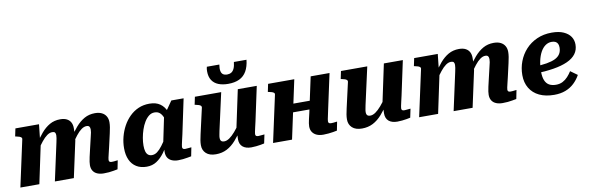

<svg xmlns="http://www.w3.org/2000/svg" viewBox="-53 -1266 5378 1754"><g transform="rotate(-10 2636.0 -389.0)"><path d="M26 0H202L285 -392H278L294 -540H75L60 -468L69 -466Q86 -463 98 -458.5Q110 -454 116 -448Q122 -442 120 -433ZM888 -222 916 -345Q923 -375 927 -400Q931 -425 931 -447Q931 -478 917.5 -501.5Q904 -525 878 -538Q852 -551 814 -551Q759 -551 715.5 -526.5Q672 -502 634.5 -458.5Q597 -415 560 -358L566 -304Q595 -348 620.5 -380.5Q646 -413 670.5 -430.5Q695 -448 718 -448Q737 -448 744 -438Q751 -428 751 -411Q751 -399 748.5 -384Q746 -369 740 -347L713 -232Q703 -191 697.5 -165Q692 -139 689.5 -122Q687 -105 687 -91Q687 -59 701 -37.5Q715 -16 740.5 -5.5Q766 5 800 5Q825 5 847.5 3Q870 1 891 -3Q912 -7 929 -10L945 -91Q939 -91 929.5 -89.5Q920 -88 910 -87Q900 -86 889 -86Q876 -86 869.5 -91Q863 -96 863 -108Q863 -115 866 -129Q869 -143 874.5 -165.5Q880 -188 888 -222ZM346 0H522L595 -337Q596 -346 597.5 -362Q599 -378 599.5 -396Q600 -414 600.5 -428.5Q601 -443 601 -450Q601 -481 589 -503.5Q577 -526 553 -538.5Q529 -551 492 -551Q437 -551 394 -526.5Q351 -502 314.5 -459Q278 -416 241 -358L246 -304Q275 -348 301 -380.5Q327 -413 351.5 -430.5Q376 -448 400 -448Q419 -448 425.5 -439Q432 -430 432 -414Q432 -403 429.5 -387Q427 -371 422 -349Z M1496 -340 1447 -335Q1441 -374 1429.5 -402.5Q1418 -431 1399.5 -447Q1381 -463 1351 -463Q1322 -463 1298.5 -444.5Q1275 -426 1256.5 -395.5Q1238 -365 1225.5 -327.5Q1213 -290 1206.5 -252.5Q1200 -215 1200 -182Q1200 -149 1206.5 -127Q1213 -105 1227 -94Q1241 -83 1262 -83Q1288 -83 1311 -100Q1334 -117 1359 -150Q1384 -183 1415 -233L1433 -198Q1397 -131 1362.5 -84.5Q1328 -38 1288.5 -12.5Q1249 13 1197 13Q1141 13 1101.5 -11.5Q1062 -36 1041.5 -81Q1021 -126 1021 -189Q1021 -242 1034.5 -294Q1048 -346 1073 -392Q1098 -438 1134.5 -474Q1171 -510 1217 -530Q1263 -550 1319 -550Q1379 -550 1417 -523.5Q1455 -497 1474 -450Q1493 -403 1496 -340ZM1636 -544 1568 -222Q1560 -188 1555 -165.5Q1550 -143 1547 -129Q1544 -115 1544 -108Q1544 -96 1551 -91Q1558 -86 1570 -86Q1587 -86 1602 -88.5Q1617 -91 1628 -91L1612 -10Q1596 -7 1576 -3.5Q1556 0 1534.5 2.5Q1513 5 1489 5Q1456 5 1431 -6Q1406 -17 1393 -38Q1380 -59 1380 -91Q1380 -99 1381 -112.5Q1382 -126 1384 -146L1374 -136L1433 -420L1443 -430L1522 -544Z M1907 -194Q1903 -172 1900 -157.5Q1897 -143 1897 -130Q1897 -118 1900.5 -109.5Q1904 -101 1912 -96.5Q1920 -92 1934 -92Q1957 -92 1982.5 -109.5Q2008 -127 2036.5 -160Q2065 -193 2095 -238L2101 -181Q2064 -124 2025.5 -80Q1987 -36 1941.5 -12.5Q1896 11 1839 11Q1780 11 1748.5 -18Q1717 -47 1717 -94Q1717 -116 1721 -140.5Q1725 -165 1732 -195L1786 -433Q1787 -442 1781.5 -448Q1776 -454 1764 -458.5Q1752 -463 1735 -466L1725 -468L1740 -540H1984ZM2246 -222Q2238 -188 2233 -165.5Q2228 -143 2225 -129Q2222 -115 2222 -108Q2222 -96 2228.5 -91Q2235 -86 2249 -86Q2265 -86 2280 -88.5Q2295 -91 2306 -91L2289 -10Q2273 -6 2253.5 -3Q2234 0 2213 2.5Q2192 5 2168 5Q2117 5 2088.5 -19Q2060 -43 2060 -91Q2060 -96 2060.5 -104.5Q2061 -113 2061.5 -124.5Q2062 -136 2063 -149L2053 -140L2138 -540H2314ZM2061 -603Q2123 -603 2165.5 -623.5Q2208 -644 2232 -686Q2256 -728 2263 -791H2146Q2142 -753 2131.5 -730.5Q2121 -708 2104.5 -698.5Q2088 -689 2066 -689Q2043 -689 2028.5 -699Q2014 -709 2009.5 -732Q2005 -755 2011 -791H1895Q1892 -781 1891 -770.5Q1890 -760 1890 -749Q1890 -699 1911 -666.5Q1932 -634 1970.5 -618.5Q2009 -603 2061 -603Z M2516 -244H2825L2843 -322H2534ZM2370 0H2546L2662 -540H2419L2404 -468L2415 -465Q2433 -462 2444.5 -457.5Q2456 -453 2461 -447.5Q2466 -442 2464 -433ZM2898 -108Q2898 -115 2900.5 -128.5Q2903 -142 2908 -164Q2913 -186 2919 -216L2989 -540H2814L2744 -214Q2736 -181 2731 -158.5Q2726 -136 2723.5 -120.5Q2721 -105 2721 -91Q2721 -60 2735.5 -38.5Q2750 -17 2775.5 -6Q2801 5 2837 5Q2861 5 2883.5 2.5Q2906 0 2926.5 -3Q2947 -6 2964 -10L2980 -91Q2974 -91 2965 -89.5Q2956 -88 2945.5 -87Q2935 -86 2924 -86Q2911 -86 2904.5 -91Q2898 -96 2898 -108Z M3262 -194Q3258 -172 3255 -157.5Q3252 -143 3252 -130Q3252 -118 3255.5 -109.5Q3259 -101 3267 -96.5Q3275 -92 3289 -92Q3312 -92 3337.5 -109.5Q3363 -127 3391.5 -160Q3420 -193 3450 -238L3456 -181Q3419 -124 3380.5 -80Q3342 -36 3296.5 -12.5Q3251 11 3194 11Q3135 11 3103.5 -18Q3072 -47 3072 -94Q3072 -116 3076 -140.5Q3080 -165 3087 -195L3141 -433Q3142 -442 3136.5 -448Q3131 -454 3119 -458.5Q3107 -463 3090 -466L3080 -468L3095 -540H3339ZM3601 -222Q3593 -188 3588 -165.5Q3583 -143 3580 -129Q3577 -115 3577 -108Q3577 -96 3583.5 -91Q3590 -86 3604 -86Q3620 -86 3635 -88.5Q3650 -91 3661 -91L3644 -10Q3628 -6 3608.5 -3Q3589 0 3568 2.5Q3547 5 3523 5Q3472 5 3443.5 -19Q3415 -43 3415 -91Q3415 -96 3415.5 -104.5Q3416 -113 3416.5 -124.5Q3417 -136 3418 -149L3408 -140L3493 -540H3669Z M3725 0H3901L3984 -392H3977L3993 -540H3774L3759 -468L3768 -466Q3785 -463 3797 -458.5Q3809 -454 3815 -448Q3821 -442 3819 -433ZM4587 -222 4615 -345Q4622 -375 4626 -400Q4630 -425 4630 -447Q4630 -478 4616.5 -501.5Q4603 -525 4577 -538Q4551 -551 4513 -551Q4458 -551 4414.5 -526.5Q4371 -502 4333.5 -458.5Q4296 -415 4259 -358L4265 -304Q4294 -348 4319.5 -380.5Q4345 -413 4369.5 -430.5Q4394 -448 4417 -448Q4436 -448 4443 -438Q4450 -428 4450 -411Q4450 -399 4447.5 -384Q4445 -369 4439 -347L4412 -232Q4402 -191 4396.5 -165Q4391 -139 4388.5 -122Q4386 -105 4386 -91Q4386 -59 4400 -37.5Q4414 -16 4439.5 -5.5Q4465 5 4499 5Q4524 5 4546.5 3Q4569 1 4590 -3Q4611 -7 4628 -10L4644 -91Q4638 -91 4628.5 -89.5Q4619 -88 4609 -87Q4599 -86 4588 -86Q4575 -86 4568.5 -91Q4562 -96 4562 -108Q4562 -115 4565 -129Q4568 -143 4573.5 -165.5Q4579 -188 4587 -222ZM4045 0H4221L4294 -337Q4295 -346 4296.5 -362Q4298 -378 4298.5 -396Q4299 -414 4299.5 -428.5Q4300 -443 4300 -450Q4300 -481 4288 -503.5Q4276 -526 4252 -538.5Q4228 -551 4191 -551Q4136 -551 4093 -526.5Q4050 -502 4013.5 -459Q3977 -416 3940 -358L3945 -304Q3974 -348 4000 -380.5Q4026 -413 4050.5 -430.5Q4075 -448 4099 -448Q4118 -448 4124.5 -439Q4131 -430 4131 -414Q4131 -403 4128.5 -387Q4126 -371 4121 -349Z M4977 13Q4897 13 4839.5 -14.5Q4782 -42 4751 -93.5Q4720 -145 4720 -215Q4720 -281 4743 -341.5Q4766 -402 4809 -449Q4852 -496 4913.5 -523.5Q4975 -551 5051 -551Q5117 -551 5160.5 -531.5Q5204 -512 5225.5 -480Q5247 -448 5247 -407Q5247 -357 5220 -320.5Q5193 -284 5140 -260Q5087 -236 5010 -223.5Q4933 -211 4833 -208L4837 -272Q4907 -274 4957 -282.5Q5007 -291 5038 -306.5Q5069 -322 5084 -346.5Q5099 -371 5099 -405Q5099 -425 5092.5 -439Q5086 -453 5072 -460.5Q5058 -468 5036 -468Q5004 -468 4977.5 -449Q4951 -430 4932.5 -396Q4914 -362 4904 -316.5Q4894 -271 4894 -217Q4894 -167 4907 -135.5Q4920 -104 4945.5 -89.5Q4971 -75 5009 -75Q5044 -75 5071 -89Q5098 -103 5119 -126Q5140 -149 5156 -175L5220 -129Q5197 -87 5162.5 -54.5Q5128 -22 5082 -4.5Q5036 13 4977 13Z"/></g></svg>

Font: Roboto Serif
Style: Bold Italic
Weight: 700
Italic angle: -10°
Designer: Greg Gazdowicz
Foundry: Commercial Type
Version: Version 1.008